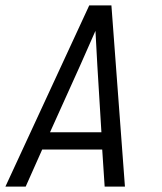

<svg xmlns="http://www.w3.org/2000/svg" viewBox="-29 -690 599 710"><path d="M-9 0 301 -670H383L433 0H358L349 -137H127L66 0ZM346 -201 331 -447Q329 -479 327.5 -511.5Q326 -544 324 -576Q310 -544 295.5 -511.5Q281 -479 267 -447L156 -201Z"/></svg>

Font: Lode Term
Style: Italic
Weight: 400
Italic angle: -11°
Monospace: yes
Designer: Belleve Invis
Foundry: Belleve Invis
Version: Version 29.2.0